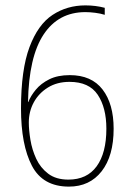

<svg xmlns="http://www.w3.org/2000/svg" viewBox="-20 -774 491 713"><path d="M58 -371Q58 -515 89.5 -599Q121 -683 175 -718.5Q229 -754 297 -754Q335 -754 369 -745V-719Q353 -724 333.5 -726.5Q314 -729 297 -729Q197 -729 142 -646Q87 -563 84 -395H85Q94 -418 113 -441Q132 -464 163 -479.5Q194 -495 239 -495Q320 -495 361 -441.5Q402 -388 402 -296Q402 -195 357.5 -138Q313 -81 236 -81Q139 -81 98.5 -158.5Q58 -236 58 -371ZM234 -107Q303 -107 339 -156.5Q375 -206 375 -296Q375 -374 343 -422Q311 -470 238 -470Q192 -470 158 -449Q124 -428 105.5 -394Q87 -360 87 -319Q87 -291 93 -254.5Q99 -218 114.5 -184.5Q130 -151 159 -129Q188 -107 234 -107Z"/></svg>

Font: Noto Sans Telugu UI Condensed Thin
Style: Regular
Weight: 100
Width: 3
Designer: Jelle Bosma - Monotype Design Team
Foundry: Monotype Imaging Inc.
Version: Version 2.005; ttfautohint (v1.8.4.7-5d5b)